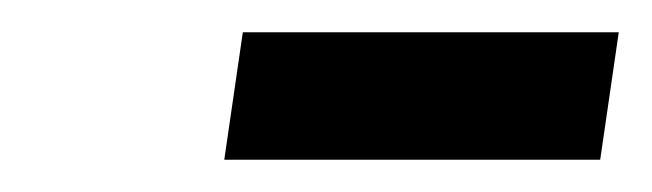

<svg xmlns="http://www.w3.org/2000/svg" viewBox="-20 -770 404 119"><path d="M130.5 -750H363.5L352 -671H119Z"/></svg>

Font: Mohave Light SemiBold
Style: Italic
Weight: 600
Italic angle: -8°
Version: Version 2.003